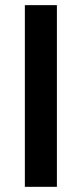

<svg xmlns="http://www.w3.org/2000/svg" viewBox="-20 -723 315 743"><path d="M76.2 -703.1V0H200.2V-703.1Z"/></svg>

Font: Sen-gleads
Style: Bold
Weight: 700
Designer: Kosal Sen, Philatype
Foundry: Philatype
Version: Version 1.004; ttfautohint (v1.8.3)